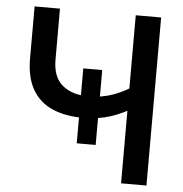

<svg xmlns="http://www.w3.org/2000/svg" viewBox="-52 -778 789 828"><g transform="rotate(5 342.5 -364.0)"><path d="M313 -267.1Q236.8 -267.1 180.7 -291.7Q124.5 -316.4 94.5 -368.7Q64.5 -420.9 64.5 -502.9V-727.5H174.3V-506.8Q174.3 -431.2 216.6 -396.2Q258.8 -361.3 329.6 -361.3Q388.2 -361.3 439 -380.1Q489.7 -398.9 532.2 -430.2V-331.1Q485.8 -301.8 432.6 -284.4Q379.4 -267.1 313 -267.1ZM502.4 0V-727.5H612.3V0ZM296.9 -155.3V-479.5H378.9V-155.3Z"/></g></svg>

Font: Inter 24pt Medium
Style: Regular
Weight: 500
Designer: Rasmus Andersson
Foundry: rsms
Version: Version 4.001;git-66647c0bb